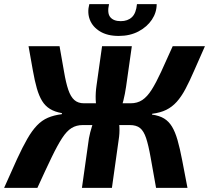

<svg xmlns="http://www.w3.org/2000/svg" viewBox="-43 -915 1018 935"><path d="M247 -690Q260 -618 269 -565Q278 -512 289.5 -478Q301 -444 319 -428Q337 -412 366 -412L360 -306Q329 -306 305.5 -291.5Q282 -277 259.5 -242.5Q237 -208 208.5 -149Q180 -90 139 0H-23Q13 -82 40 -140.5Q67 -199 90 -239Q113 -279 137 -304Q161 -329 190 -341.5Q219 -354 258 -359L259 -364Q224 -370 200.5 -384.5Q177 -399 162 -423.5Q147 -448 136.5 -484.5Q126 -521 117 -572Q108 -623 96 -690ZM447 -412 433 -306H326L341 -412ZM599 -690 571 -493Q566 -458 557.5 -424Q549 -390 531 -356Q537 -328 538.5 -296.5Q540 -265 535 -235L502 0H356L390 -241Q395 -269 405.5 -302Q416 -335 430 -368Q424 -397 423 -430.5Q422 -464 427 -498L454 -690ZM629 -412 615 -306H511L526 -412ZM955 -690Q925 -623 902.5 -571Q880 -519 860 -481.5Q840 -444 817.5 -419Q795 -394 766.5 -380Q738 -366 698 -361L697 -357Q733 -352 756 -338Q779 -324 794.5 -298.5Q810 -273 821.5 -233Q833 -193 844 -135.5Q855 -78 870 0H717Q701 -89 690.5 -148.5Q680 -208 668.5 -242.5Q657 -277 639 -291.5Q621 -306 589 -306L593 -412Q626 -412 650 -428Q674 -444 695.5 -478Q717 -512 741.5 -565Q766 -618 798 -690ZM624 -895H720Q720 -854 696.5 -819Q673 -784 631.5 -762Q590 -740 535 -740Q480 -740 444 -762Q408 -784 394.5 -819Q381 -854 392 -895H488Q478 -851 494 -831.5Q510 -812 545 -812Q579 -812 599.5 -831.5Q620 -851 624 -895Z"/></svg>

Font: Exo 2
Style: Bold Italic
Weight: 700
Italic angle: -8°
Designer: Natanael Gama
Foundry: Natanael Gama
Version: Version 2.010